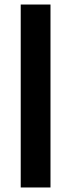

<svg xmlns="http://www.w3.org/2000/svg" viewBox="-20 -828 315 848"><path d="M71.5 0V-808H203V0Z"/></svg>

Font: Encode Sans Semi Expanded SemiBold
Style: Regular
Weight: 600
Width: 6
Designer: Multiple Designers
Foundry: Impallari Type
Version: Version 3.000; ttfautohint (v1.8.3) -l 8 -r 50 -G 200 -x 14 